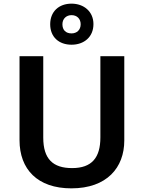

<svg xmlns="http://www.w3.org/2000/svg" viewBox="-20 -1022 788 1052"><path d="M372 -777C440 -777 492 -819 492 -890C492 -959 439 -1002 372 -1002C303 -1002 255 -959 255 -889C255 -819 303 -777 372 -777ZM372 -839C340 -839 322 -858 322 -889C322 -920 344 -939 372 -939C401 -939 422 -920 422 -889C422 -858 401 -839 372 -839ZM661 -252V-714H530V-269C530 -159 484 -101 375 -101C270 -101 217 -151 217 -268V-714H87V-254C87 -95 185 10 371 10C566 10 661 -104 661 -252Z"/></svg>

Font: Noto Sans Balinese SemiBold
Style: Regular
Weight: 600
Designer: Aditya Bayu, David Williams
Foundry: David Williams
Version: Version 2.005